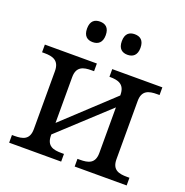

<svg xmlns="http://www.w3.org/2000/svg" viewBox="-132 -865 952 986"><g transform="rotate(20 344.0 -372.0)"><path d="M665 -536.1H391.1V-494.1H394C438.5 -494.1 476.1 -484.4 476.1 -425.8V-422.9L211.9 -176.8V-426.8C211.9 -485.8 249.5 -494.1 293.9 -494.1H307.1V-536.1H22.9V-494.1H36.1C80.6 -494.1 118.2 -484.4 118.2 -425.8V-108.9C118.2 -50.3 81.5 -42 36.1 -42H22.9V0H307.1V-42H293.9C248.5 -42 211.9 -50.3 211.9 -108.9V-113.8L476.1 -357.9V-108.9C476.1 -50.3 439.5 -42 394 -42H380.9V0H665V-42H651.9C606.4 -42 569.8 -50.3 569.8 -108.9V-426.8C569.8 -485.8 607.4 -494.1 651.9 -494.1H665ZM198.2 -688C198.2 -647 219.7 -631.8 249 -631.8C278.3 -631.8 300.3 -647.5 300.3 -688C300.3 -729 278.8 -744.1 249 -744.1C220.2 -744.1 198.2 -729.5 198.2 -688ZM388.2 -688C388.2 -647 409.7 -631.8 439 -631.8C468.3 -631.8 490.2 -647.5 490.2 -688C490.2 -729 468.8 -744.1 439 -744.1C410.2 -744.1 388.2 -729.5 388.2 -688Z"/></g></svg>

Font: The Erased English
Style: Regular
Weight: 400
Designer: Monotype Design team + ligartures altered by 180 Amsterdam
Foundry: Monotype Imaging Inc.
Version: Version 1.030;Glyphs 3.1.2 (3151)